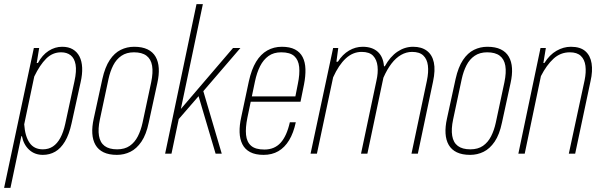

<svg xmlns="http://www.w3.org/2000/svg" viewBox="-51 -749 2934 936"><path d="M-31 167 114 -515H140L128 -442H134Q155 -481 186 -501Q217 -521 252 -521Q283 -521 304 -508.5Q325 -496 336.5 -473.5Q348 -451 349.5 -419Q351 -387 342 -348L298 -148Q286 -93 265.5 -59Q245 -25 218 -9.5Q191 6 158 6Q118 6 91 -19Q64 -44 56 -85H53L0 167ZM158 -21Q186 -21 207 -35Q228 -49 243 -76.5Q258 -104 267 -145L312 -353Q323 -403 317.5 -434Q312 -465 293.5 -479.5Q275 -494 247 -494Q205 -494 174 -463Q143 -432 116 -376L67 -143Q71 -85 93 -53Q115 -21 158 -21Z M519 6Q480 6 454 -6.5Q428 -19 414.5 -42.5Q401 -66 399 -98.5Q397 -131 406 -171L448 -364Q461 -422 484 -456.5Q507 -491 537.5 -506Q568 -521 603 -521Q642 -521 668 -508.5Q694 -496 707.5 -472.5Q721 -449 723 -416.5Q725 -384 716 -344L674 -151Q662 -93 638.5 -58.5Q615 -24 584.5 -9Q554 6 519 6ZM520 -21Q557 -21 581.5 -38Q606 -55 621 -84.5Q636 -114 644 -151L686 -348Q696 -396 690.5 -428.5Q685 -461 663 -477.5Q641 -494 602 -494Q566 -494 541 -477Q516 -460 501 -430.5Q486 -401 478 -364L436 -167Q426 -120 431.5 -87Q437 -54 459 -37.5Q481 -21 520 -21Z M754 0 907 -729H938L785 0ZM1000 0 915 -287 938 -312 1030 0ZM813 -160 824 -210 1085 -515H1121L926 -288L923 -287Z M1234 6Q1194 6 1168.5 -7.5Q1143 -21 1130.5 -46Q1118 -71 1117 -104.5Q1116 -138 1125 -178L1162 -352Q1175 -411 1197.5 -448Q1220 -485 1252 -503Q1284 -521 1323 -521Q1362 -521 1387 -508Q1412 -495 1424.5 -470.5Q1437 -446 1438 -412Q1439 -378 1431 -337L1414 -253H1165L1170 -279H1394L1388 -274L1401 -340Q1411 -388 1407.5 -422.5Q1404 -457 1383.5 -475.5Q1363 -494 1320 -494Q1283 -494 1258 -476Q1233 -458 1217 -426.5Q1201 -395 1192 -352L1155 -175Q1145 -126 1148.5 -91.5Q1152 -57 1173 -38.5Q1194 -20 1238 -20Q1287 -20 1317 -53Q1347 -86 1362 -153H1391Q1380 -101 1358.5 -65.5Q1337 -30 1306 -12Q1275 6 1234 6Z M1463 0 1573 -515H1598L1589 -448H1596Q1619 -484 1650.5 -502.5Q1682 -521 1717 -521Q1763 -521 1790 -497Q1817 -473 1821 -426H1825Q1851 -473 1886.5 -497Q1922 -521 1963 -521Q2004 -521 2030 -501.5Q2056 -482 2064 -444.5Q2072 -407 2060 -351L1986 0H1955L2030 -355Q2039 -398 2035 -429.5Q2031 -461 2012.5 -478.5Q1994 -496 1958 -496Q1930 -496 1904.5 -481.5Q1879 -467 1857.5 -439Q1836 -411 1818 -370Q1817 -366 1816 -360Q1815 -354 1814 -351L1740 0H1709L1784 -355Q1793 -394 1789.5 -426Q1786 -458 1768 -477Q1750 -496 1712 -496Q1669 -496 1634.5 -464Q1600 -432 1573 -372L1494 0Z M2241 6Q2202 6 2176 -6.5Q2150 -19 2136.5 -42.5Q2123 -66 2121 -98.5Q2119 -131 2128 -171L2170 -364Q2183 -422 2206 -456.5Q2229 -491 2259.5 -506Q2290 -521 2325 -521Q2364 -521 2390 -508.5Q2416 -496 2429.5 -472.5Q2443 -449 2445 -416.5Q2447 -384 2438 -344L2396 -151Q2384 -93 2360.5 -58.5Q2337 -24 2306.5 -9Q2276 6 2241 6ZM2242 -21Q2279 -21 2303.5 -38Q2328 -55 2343 -84.5Q2358 -114 2366 -151L2408 -348Q2418 -396 2412.5 -428.5Q2407 -461 2385 -477.5Q2363 -494 2324 -494Q2288 -494 2263 -477Q2238 -460 2223 -430.5Q2208 -401 2200 -364L2158 -167Q2148 -120 2153.5 -87Q2159 -54 2181 -37.5Q2203 -21 2242 -21Z M2476 0 2584 -515H2610L2598 -442H2603Q2628 -482 2662 -501.5Q2696 -521 2732 -521Q2778 -521 2802.5 -499.5Q2827 -478 2833 -440Q2839 -402 2828 -354L2753 0H2722L2799 -358Q2807 -397 2803 -428Q2799 -459 2780.5 -476.5Q2762 -494 2727 -494Q2681 -494 2647 -462.5Q2613 -431 2586 -378L2507 0Z"/></svg>

Font: Hubot Sans Condensed ExtraLight
Style: Italic
Weight: 200
Width: 3
Italic angle: -12.0243°
Designer: Deni Anggara
Foundry: GitHub, Inc., Subsidiary of Microsoft Corporation
Version: Version 2.000